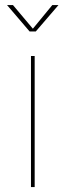

<svg xmlns="http://www.w3.org/2000/svg" viewBox="-20 -758 266 778"><path d="M105.5 0V-531H120.5V0ZM8.5 -737.5H32.5L118 -636H108.5L192 -737.5H217L125 -630.5H100Z"/></svg>

Font: Epilogue Thin
Style: Regular
Weight: 250
Designer: Tyler Finck
Foundry: Etcetera Type Co
Version: Version 2.111